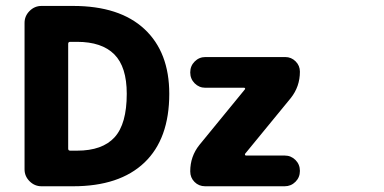

<svg xmlns="http://www.w3.org/2000/svg" viewBox="-20 -737 1307 653"><path d="M411.1 -418Q411.1 -509.8 368.7 -552.2Q326.2 -594.7 242.2 -594.7H218.8Q211.9 -594.7 211.9 -587.9V-231.4Q211.9 -224.6 218.8 -224.6H242.2Q328.1 -224.6 369.6 -270Q411.1 -315.4 411.1 -418ZM555.7 -418Q555.7 -264.6 471.2 -184.1Q386.7 -103.5 228.5 -103.5H121.1Q97.7 -103.5 80.6 -120.6Q63.5 -137.7 63.5 -161.1V-659.2Q63.5 -682.6 80.6 -699.7Q97.7 -716.8 121.1 -716.8H228.5Q386.7 -716.8 471.2 -638.2Q555.7 -559.6 555.7 -418ZM812.5 -432.6Q814.5 -434.6 813.5 -436.5Q812.5 -438.5 810.5 -438.5H678.7Q657.2 -438.5 642.1 -453.6Q627 -468.8 627 -490.7Q627 -512.7 642.1 -527.8Q657.2 -543 678.7 -543H950.2Q970.7 -543 985.4 -528.3Q1000 -513.7 1000 -493.2Q1000 -442.4 968.8 -403.3L813.5 -213.9Q812.5 -211.9 813.5 -210Q814.5 -208 816.4 -208H948.2Q969.7 -208 984.9 -192.9Q1000 -177.7 1000 -155.8Q1000 -133.8 984.9 -118.7Q969.7 -103.5 948.2 -103.5H677.7Q656.2 -103.5 641.6 -118.2Q627 -132.8 627 -154.3Q627 -205.1 658.2 -244.1Z"/></svg>

Font: Gen Jyuu Gothic Heavy
Style: Bold
Weight: 900
Designer: [Source Han Sans]
Ryoko NISHIZUKA  (kana & ideographs); Paul D. Hunt (Latin, Greek & Cyrillic); Wenlong ZHANG  (bopomofo
Version: Version 1.002.20150607